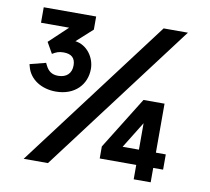

<svg xmlns="http://www.w3.org/2000/svg" viewBox="-78 -788 961 880"><g transform="rotate(10 402.0 -347.5)"><path d="M177 -329C265 -329 318 -386 318 -459C318 -512 281 -565 226 -572L300 -639V-700H56V-628H187L101 -547L130 -496C148 -507 160 -512 182 -512C219 -512 237 -495 237 -461C237 -424 214 -402 175 -402C145 -402 128 -416 116 -441L111 -451L37 -432L40 -421C55 -362 112 -329 177 -329ZM86 0H199L727 -700H614ZM429 -62H599V5H678V-62H724V-133H678V-361H580L429 -118ZM523 -133 599 -256V-133Z"/></g></svg>

Font: Fixel Text Medium
Style: Regular
Weight: 500
Width: 4
Designer: AlfaBravo + MacPaw
Foundry: Kyrylo Tkachov, Marchela Mozhyna, Serhii Makarenko, Maria Weinstein, Zakhar Kryvoshyya
Version: Version 1.211